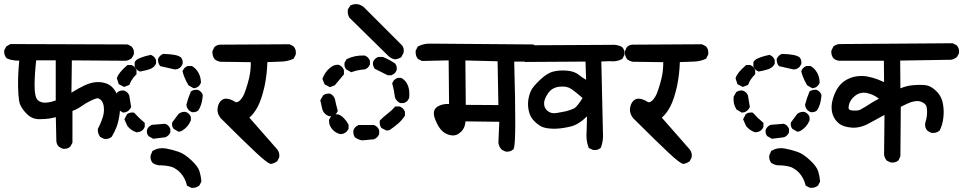

<svg xmlns="http://www.w3.org/2000/svg" viewBox="-31 -780 4670 931"><path d="M271 -59.6 256.3 -67.4 254.9 -68.4 253.9 -69.3Q243.7 -79.6 242.2 -95.7V-96.2V-96.7L239.7 -211.9Q231.9 -210 225.1 -208.5Q218.3 -207 210.9 -205.6Q190.4 -202.1 158.7 -202.1Q124 -202.1 98.6 -228Q74.7 -252.4 65.9 -274.9Q63 -282.7 61 -295.2Q59.1 -307.6 58.1 -323.7Q57.1 -339.8 56.6 -361.8Q56.2 -390.6 57.6 -422.1Q59.1 -453.6 62.5 -486.3Q51.3 -485.8 41 -486.8Q30.8 -487.8 21 -490.2Q11.2 -492.7 2.4 -497.1L0.5 -498L-0.5 -499.5Q-11.7 -513.2 -10.7 -533.7V-536.1L-9.8 -537.6L-2 -552.2L-0.5 -554.7L2 -556.2L16.6 -564.9L18.6 -566.4H21.5L585.9 -564.5H588.4L590.3 -563.5L605 -555.7L606.4 -554.7L607.9 -553.2Q620.6 -539.6 618.2 -518.6L617.7 -516.6L617.2 -515.1L609.4 -500.5L608.4 -498.5L606.4 -497.1Q602.5 -494.1 598.4 -491.7Q594.2 -489.3 589.4 -487.8Q584.5 -486.3 579.6 -485.4H578.6H578.1L317.4 -487.3L315.4 -330.6Q347.7 -351.1 378.4 -365.7Q418.9 -384.8 454.6 -381.8Q490.7 -378.4 511.2 -359.4Q530.8 -340.3 543 -307.1Q548.8 -290 550.5 -270.5Q552.2 -251 549.3 -229.5Q543.5 -187 533.7 -163.1Q524.4 -140.1 512.2 -119.1L511.7 -117.7L510.3 -116.7Q506.8 -113.8 502.9 -111.3Q499 -108.9 494.4 -107.7Q489.7 -106.4 485.1 -106.2Q480.5 -106 475.6 -106.4L473.6 -106.9L472.2 -107.4L456.5 -115.2L454.1 -116.2L453.1 -118.7Q442.4 -133.8 443.4 -152.8V-154.8L444.3 -156.7Q448.7 -165.5 452.9 -174.3Q457 -183.1 460.4 -191.9Q463.9 -200.7 466.8 -210Q475.6 -236.3 472.2 -262.2Q471.2 -270.5 469 -277.1Q466.8 -283.7 463.6 -288.6Q460.4 -293.5 456.5 -296.9Q450.2 -301.8 444.8 -303Q439.5 -304.2 434.6 -302.2Q418.9 -296.9 401.9 -288.1Q384.8 -279.8 364.3 -265.1Q344.2 -251 320.3 -242.2V-90.8V-88.4L319.3 -86.4L311.5 -71.8L310.5 -70.3L309.6 -69.3Q296.4 -56.2 274.4 -58.6L272.5 -59.1ZM239.3 -293V-487.3H144.5Q136.7 -419.4 136.7 -364.7Q136.7 -309.6 151.9 -294.9Q167 -280.8 190.9 -282.2Q214.4 -283.7 239.3 -293Z M895 129.9 879.4 122.1 875.5 120.1 874.5 115.7Q871.6 104.5 867.4 94.7Q863.3 85 857.7 76.2Q852.1 67.4 845 59.3Q837.9 51.3 830.3 45.4Q822.8 39.6 815.2 35.4Q807.6 31.2 799.8 28.8Q774.9 21.5 739.3 21.5H738.3H737.8Q723.1 19 710.4 11.2L709.5 10.3L708.5 9.3Q696.8 -4.9 699.2 -25.4V-26.9L700.2 -28.3L707 -44.9L708 -47.9L710.9 -49.3Q739.3 -65.9 773.4 -60.1Q805.2 -54.2 835 -43.9Q850.6 -38.6 866 -28.1Q881.3 -17.6 897.5 -2.4Q929.7 27.8 936.5 51.3Q943.4 73.2 945.3 97.7V100.6L944.3 103L936.5 117.7L935.5 119.6L934.1 120.6Q920.4 131.8 898.9 130.9H897ZM709 -108.9 691.4 -118.7 689.9 -119.1 689 -120.6Q679.2 -131.8 681.6 -149.9L682.1 -150.9L682.6 -152.3Q685.5 -159.7 691.2 -165.3Q696.8 -170.9 704.1 -173.8L705.6 -174.8H707L767.6 -179.7H770L772.5 -178.7Q787.6 -172.4 793.9 -157.2L794.9 -155.3V-153.3V-140.6V-138.7L794.4 -137.2L793.9 -136.7Q791 -129.4 785.4 -123.8Q779.8 -118.2 772.5 -115.2L771 -114.3H769.5L714.8 -107.4L711.9 -106.9ZM628.9 -139.2Q604.5 -147 586.9 -168.9L586.4 -169.9L585.9 -170.9L574.2 -197.3L572.3 -201.7L574.2 -205.6L584 -224.1L585 -226.1L586.9 -227.5Q597.7 -235.4 614.7 -234.4L618.7 -233.9L621.6 -231.4Q631.8 -219.7 643.3 -208.7Q654.8 -197.8 667.5 -187L670.9 -184.1V-179.7V-167V-165L670.4 -163.6L669.9 -163.1Q663.6 -147.5 647 -141.1H646L645 -140.6L633.3 -138.7L631.3 -138.2ZM832 -143.1 813.5 -153.8 812 -154.3 811 -155.8Q801.3 -167 803.7 -184.1L804.2 -186.5L805.7 -188.5L834 -226.6L835 -227.5L835.9 -228.5Q851.1 -239.7 869.6 -237.3L870.6 -236.8L872.1 -236.3Q887.2 -230 893.6 -214.8L894.5 -212.9V-210.9V-198.2V-196.3L893.6 -194.3Q880.9 -163.1 849.6 -145L848.6 -144H847.2L839.4 -142.1L835.4 -141.1ZM562.5 -235.8 543 -247.6 541 -248.5 539.6 -250.5Q522.9 -275.9 526.4 -309.6V-311.5L527.8 -313.5L537.6 -331.1L538.6 -333L540.5 -334.5Q554.7 -343.3 570.8 -340.8L571.8 -340.3L573.2 -339.8Q588.4 -333.5 594.7 -319.3L595.2 -318.4L595.7 -317.4Q599.6 -296.4 604.5 -264.2L605 -261.2L603.5 -258.3Q596.2 -243.7 582 -237.3L581.1 -236.8L580.1 -236.3L569.3 -234.4L565.4 -233.9ZM897.5 -237.3Q882.3 -243.7 876 -258.8L875.5 -259.8L875 -260.7L873 -270.5L872.6 -272.9L873.5 -274.9Q877.4 -290 882.3 -304.7Q887.2 -319.3 893.6 -334L894.5 -336.9L897.5 -338.4Q909.7 -345.7 926.3 -344.7H928.2L929.7 -343.8Q944.8 -337.4 951.2 -322.3L952.1 -319.8V-317.9Q951.2 -302.7 948.5 -289.8Q945.8 -276.9 941.4 -265.6Q937 -254.4 931.2 -245.6L930.2 -244.1L928.7 -243.2Q916.5 -233.9 899.9 -236.3L898.9 -236.8ZM904.3 -354 885.7 -364.7 883.8 -365.7 882.3 -367.7Q876.5 -377.4 871.3 -387.7Q866.2 -397.9 862.1 -408.7Q857.9 -419.4 855 -431.2L854 -434.1L855.5 -437.5Q861.8 -452.6 877 -459L878.9 -460H880.4H880.9H896.5H898.9L900.9 -459Q909.7 -454.1 917 -446.5Q924.3 -439 930.4 -428.7Q936.5 -418.5 939.7 -406.5Q942.9 -394.5 943.4 -381.3V-378.9L942.4 -377Q939.5 -369.6 934.3 -364Q929.2 -358.4 921.9 -355.5L920.9 -355L919.9 -354.5L911.1 -352.5L907.7 -352.1ZM566.9 -360.4 548.3 -370.1 544.4 -372.1 543.5 -376 536.6 -397.5 535.6 -400.4 536.6 -402.8Q543 -426.3 584.5 -462.4L586.9 -464.8H590.8H604.5H606.4L607.9 -464.4L608.4 -463.9Q623.5 -457.5 629.9 -442.4L630.9 -440.4V-438.5V-423.8V-419.9L627.9 -417Q621.1 -410.2 615.5 -403.1Q609.9 -396 605.5 -388.2Q601.1 -380.4 598.1 -372.1L596.2 -368.2L592.3 -366.7L574.7 -359.9L570.8 -358.4ZM644.5 -434.6Q641.6 -435.5 639.2 -437.3Q636.7 -439 634.3 -440.9Q631.8 -442.9 629.9 -445.3Q627.9 -447.8 626.2 -450.2Q624.5 -452.6 623 -455.6L622.1 -457.5V-460V-475.6V-478.5L623.5 -480.5Q626 -485.4 630.9 -489.3Q635.7 -493.2 642.1 -496.3Q648.4 -499.5 657.2 -502.4Q666 -505.4 675.3 -508.1Q684.6 -510.7 696.8 -513.2L700.2 -514.2L703.1 -512.7Q706.5 -511.2 710 -509Q713.4 -506.8 716.1 -504.2Q718.8 -501.5 720.9 -498Q723.1 -494.6 724.6 -491.2L725.6 -489.3V-487.3V-473.6V-471.2L724.6 -469.2Q715.8 -452.1 694.3 -444.3Q675.3 -438 649.9 -433.6L647 -433.1ZM816.4 -443.4Q783.2 -450.2 749.5 -458.5L746.6 -459L744.1 -461.9Q734.4 -474.6 735.4 -492.7V-494.6L736.3 -496.6Q743.7 -511.2 757.8 -517.6L759.8 -518.6H762.2Q794.9 -517.6 814.9 -513.9Q835 -510.3 845.7 -502L846.7 -501L847.7 -500Q856.9 -487.8 854.5 -471.2L854 -470.2V-469.2Q851.6 -463.9 848.6 -459.5Q845.7 -455.1 841.3 -451.7Q836.9 -448.2 832 -446.3L831.1 -445.8L830.1 -445.3L820.3 -443.4H818.4Z M1279.8 14.2Q1264.2 10.3 1210.7 -39.6Q1157.2 -89.4 1040 -206.1L1039.6 -206.5L1039.1 -207Q1021 -229.5 1023.9 -253.9Q1026.9 -277.8 1040 -291Q1054.7 -305.7 1076.2 -300.3Q1093.8 -296.4 1108.9 -286.1Q1116.7 -280.8 1128.9 -290Q1133.8 -293.9 1138.2 -299.3Q1142.6 -304.7 1147 -312.3Q1151.4 -319.8 1154.8 -329.1Q1158.7 -338.9 1162.4 -350.1Q1166 -361.3 1169.7 -374Q1173.3 -386.7 1176.8 -400.9Q1185.5 -438 1185.1 -478.5L1039.1 -480.5H1038.1H1037.6Q1022.5 -482.9 1010.7 -492.2L1009.3 -493.2L1008.8 -494.6Q998 -509.8 999 -529.8V-531.7L1000 -533.7L1007.8 -550.3L1008.8 -551.8L1010.3 -553.2Q1023.9 -565.4 1045.4 -563.5L1370.1 -565.4H1372.6L1374.5 -564.5L1390.1 -556.6L1391.6 -555.7L1393.1 -554.2Q1405.8 -540.5 1403.3 -517.6V-515.6L1402.3 -514.2L1394.5 -498.5L1393.1 -495.6L1389.6 -494.1Q1364.7 -482.4 1334 -481.4Q1320.8 -481 1303.7 -480.2Q1286.6 -479.5 1265.6 -479Q1263.7 -419.9 1252 -362.8Q1245.1 -331.5 1236.8 -306.4Q1228.5 -281.2 1218.3 -261.7Q1200.2 -228.5 1178.2 -209.5L1312 -57.1Q1325.7 -41 1323.2 -19.5L1322.8 -17.6L1322.3 -16.1L1314.5 -0.5L1313.5 1.5L1311.5 2.9Q1298.8 12.2 1283.7 14.6H1281.7Z M1725.6 -99.6Q1706.1 -102.1 1691.4 -113.3L1689.9 -114.3L1689 -115.7Q1680.2 -129.4 1682.6 -147.9L1683.1 -148.9L1683.6 -150.4Q1686.5 -157.7 1692.4 -163.6Q1698.2 -169.4 1706.1 -172.9L1708 -173.8H1710H1780.3H1782.2L1784.2 -172.9Q1787.1 -171.9 1789.3 -170.4Q1791.5 -168.9 1793.7 -167.2Q1795.9 -165.5 1797.9 -163.6Q1799.8 -161.6 1801.5 -159.7Q1803.2 -157.7 1804.4 -155.3Q1805.7 -152.8 1806.6 -150.4L1807.6 -148.4V-146.5V-131.8V-129.9L1807.1 -128.4L1806.6 -127.9Q1800.3 -112.8 1784.2 -105.5L1782.7 -104.5H1781.2L1727.5 -99.6H1726.6ZM1619.1 -129.9Q1601.1 -133.3 1585 -147.9Q1563.5 -168.9 1564.5 -196.8V-198.7L1565.4 -200.7L1572.3 -213.4L1573.2 -215.3L1574.7 -216.3Q1579.6 -220.2 1585 -222.7Q1590.3 -225.1 1596.2 -225.6Q1602.1 -226.1 1608.4 -225.6H1609.9L1611.3 -224.6Q1625 -219.2 1637.7 -205.6Q1644 -198.7 1649.2 -191.7Q1654.3 -184.6 1658.2 -177.2L1659.2 -175.3V-172.9V-158.2V-155.8L1658.2 -153.8Q1654.3 -146.5 1648.7 -141.1Q1643.1 -135.7 1635.7 -132.8L1634.8 -132.3L1633.8 -131.8L1623 -129.9H1621.1ZM1840.3 -148.4 1820.8 -158.2 1818.4 -159.7 1816.9 -161.6Q1812.5 -168.5 1811 -176.5Q1809.6 -184.6 1810.5 -192.9L1811 -195.8L1813.5 -198.2Q1821.3 -206.5 1830.3 -214.1Q1839.4 -221.7 1849.1 -229.5Q1858.4 -236.3 1866.7 -244.1Q1875 -252 1882.3 -260.3L1885.3 -263.7H1889.6H1905.3H1907.2L1908.7 -263.2L1909.2 -262.7Q1912.6 -261.2 1916 -259Q1919.4 -256.8 1922.4 -253.9Q1925.3 -251 1927.5 -247.6Q1929.7 -244.1 1931.6 -240.2L1932.6 -238.3V-236.3V-222.7V-219.7L1931.2 -217.3Q1924.3 -206.5 1915.8 -197Q1907.2 -187.5 1897.5 -179.2Q1887.7 -170.9 1878.2 -163.8Q1868.7 -156.7 1858.9 -149.9L1856.9 -148.9L1854.5 -148.4L1845.7 -147.5L1842.8 -147ZM1563 -217.3Q1541.5 -225.6 1533.2 -246.1L1532.7 -247.1V-247.6L1522.9 -289.6L1522 -293.5L1523.9 -296.9L1534.7 -315.4L1535.6 -316.9L1537.1 -318.4Q1548.8 -327.1 1566.9 -326.2H1568.8L1570.8 -325.2Q1585.9 -317.9 1591.8 -302.7L1592.3 -301.8L1592.8 -300.8Q1598.1 -273.9 1606 -245.6L1606.9 -242.7L1605.5 -239.3Q1602.5 -231.9 1596.9 -226.3Q1591.3 -220.7 1584 -217.8L1582 -216.8H1580.1H1566.4H1564.5ZM1907.7 -281.2Q1890.6 -290 1884.3 -307.1L1883.8 -308.1V-309.6Q1881.8 -325.7 1878.9 -341.3Q1876 -356.9 1871.6 -372.6L1870.6 -375.5L1872.1 -378.9Q1874 -383.8 1877.2 -388.2Q1880.4 -392.6 1884.8 -395.8Q1889.2 -398.9 1894.5 -401.4L1896.5 -402.3H1898.4H1912.1H1915L1917 -400.9Q1959.5 -375.5 1953.1 -306.6V-305.2L1952.6 -304.2Q1950.2 -298.8 1947 -294.2Q1943.8 -289.6 1939.2 -286.4Q1934.6 -283.2 1929.2 -280.8L1927.7 -280.3H1925.8H1912.1H1909.7ZM1564.9 -359.4 1546.4 -369.1 1543 -371.1 1541.5 -374.5 1533.7 -394 1532.2 -397.5 1533.7 -400.9Q1545.4 -430.7 1566.4 -448.7Q1588.4 -468.3 1610.4 -465.8H1611.8L1613.3 -464.8Q1628.4 -458.5 1635.7 -442.4L1636.7 -440.4V-438.5V-422.9V-419.4L1634.3 -416.5L1594.2 -368.7L1592.8 -366.7L1590.3 -365.7L1572.8 -358.9L1568.8 -357.4ZM1847.2 -416 1788.6 -445.3 1786.6 -446.3 1785.2 -448.2Q1776.4 -460 1777.3 -477.1V-479L1778.3 -480.5Q1785.6 -496.6 1800.8 -502.9L1802.7 -503.9H1804.2H1804.7H1824.2H1826.2L1828.1 -502.9Q1856.4 -491.2 1883.3 -473.1L1884.8 -472.2L1885.7 -470.7Q1895 -459 1892.6 -440.9L1892.1 -439.9L1891.6 -438.5Q1889.6 -433.6 1886.5 -429.2Q1883.3 -424.8 1878.9 -421.6Q1874.5 -418.5 1869.1 -416L1867.2 -415H1865.2H1851.6H1849.1ZM1668 -432.1 1649.4 -442.9 1647.9 -443.8 1646.5 -445.3Q1637.2 -457 1639.6 -475.1L1640.1 -477.1L1641.1 -478.5L1647.9 -490.2L1649.4 -492.7L1651.9 -494.1Q1690.4 -512.7 1735.8 -510.7H1737.3L1738.8 -510.3Q1755.4 -503.4 1762.2 -486.8L1762.7 -485.4V-483.4V-469.7V-467.8L1762.2 -466.3L1761.7 -465.8Q1755.4 -450.2 1738.8 -443.8L1737.3 -443.4H1735.8Q1705.1 -441.4 1676.3 -431.2L1671.9 -429.7ZM1881.8 -492.7Q1866.2 -496.1 1853.5 -507.3L1664.1 -693.4L1663.1 -694.3L1662.6 -695.3Q1659.2 -700.7 1657.5 -706.8Q1655.8 -712.9 1655.3 -719Q1654.8 -725.1 1655.3 -731.4L1655.8 -733.9L1656.7 -735.8L1666.5 -751.5L1668 -753.9L1670.9 -754.9Q1705.1 -769 1733.9 -744.6H1734.4V-744.1L1918 -560.5L1918.5 -560.1L1918.9 -559.6Q1930.7 -544.4 1925.3 -522.9V-522L1924.3 -520.5L1915.5 -504.9L1914.6 -502.4L1912.1 -501.5Q1907.7 -498.5 1903.1 -496.8Q1898.4 -495.1 1893.8 -493.9Q1889.2 -492.7 1884.8 -492.2H1883.3Z M2418.5 -45.9 2402.8 -53.7 2401.4 -54.7 2399.9 -56.2Q2388.2 -68.8 2385.7 -87.9V-88.4V-89.4L2390.1 -189.5L2226.1 -191.4Q2225.1 -163.6 2207.5 -144Q2185.5 -120.6 2159.2 -123.5Q2134.8 -126.5 2115.2 -143.1Q2096.2 -159.2 2080.1 -198.7Q2061 -244.1 2090.8 -263.2Q2113.3 -277.3 2146.5 -275.9L2144.5 -487.3L2017.6 -484.4H2015.1L2013.2 -485.4L1997.6 -493.2L1995.6 -494.1L1994.6 -495.6Q1983.4 -509.3 1984.4 -531.7V-533.7L1985.4 -535.6L1993.2 -551.3L1994.6 -554.2L1997.6 -555.7Q2025.9 -570.3 2062 -568.4L2552.7 -564.5H2555.2L2557.6 -563L2575.2 -553.2L2576.7 -552.7L2577.6 -551.3Q2590.3 -537.6 2587.9 -514.6V-512.7L2586.9 -511.2L2579.1 -495.6L2578.1 -493.7L2576.2 -492.2Q2569.8 -487.3 2562.5 -484.6Q2555.2 -481.9 2547.9 -481.4H2547.4H2546.9H2462.4Q2467.8 -285.6 2467.5 -180.9Q2467.3 -76.2 2460 -58.6L2459.5 -56.6L2457.5 -55.2Q2442.4 -42.5 2421.9 -44.9L2419.9 -45.4ZM2385.7 -270.5 2381.8 -482.9 2225.6 -486.8 2227.5 -271.5Z M2842.8 -53.7 2828.1 -60.5 2824.2 -62 2822.8 -65.9Q2809.6 -100.1 2813.5 -142.1L2815.4 -215.8Q2774.9 -175.8 2735.8 -166.5Q2689.5 -155.3 2652.8 -155.8Q2633.8 -156.2 2619.6 -158.7Q2605.5 -161.1 2595.2 -166Q2576.2 -175.8 2558.6 -193.8Q2540 -212.9 2533.7 -239.7Q2527.3 -266.1 2530.3 -292Q2533.7 -318.4 2543 -338.4Q2552.2 -359.4 2586.9 -392.1Q2622.1 -425.8 2652.3 -433.1Q2681.6 -440.4 2718.3 -437.5Q2755.9 -434.1 2777.3 -416Q2790.5 -404.8 2811 -393.1L2808.1 -481.4L2517.6 -479.5H2515.1L2513.2 -480.5L2498.5 -488.3L2496.6 -489.3L2495.1 -491.2Q2484.4 -505.9 2485.4 -525.9V-528.3L2486.3 -529.8L2494.1 -544.4L2495.6 -547.4L2498 -548.3Q2521 -561.5 2550.8 -560.5L2931.2 -562.5Q2960.4 -565.4 2984.4 -552.7L2985.8 -551.8L2986.8 -550.3Q2999.5 -536.6 2997.1 -515.6L2996.6 -513.7L2996.1 -512.2L2988.3 -497.6L2986.8 -494.6L2984.4 -493.2Q2971.2 -486.3 2956.5 -483.9Q2941.9 -481.4 2926.3 -483.4L2884.8 -481.9L2892.6 -138.2Q2895.5 -99.1 2883.3 -65.9L2882.3 -63.5L2880.4 -62Q2876.5 -59.1 2872.6 -56.9Q2868.7 -54.7 2864.3 -53.7Q2859.9 -52.7 2855.2 -52.5Q2850.6 -52.2 2845.7 -52.7L2843.8 -53.2ZM2754.9 -255.4Q2770 -266.6 2793.9 -304.7Q2763.2 -332 2740.2 -348.1Q2728.5 -356 2713.9 -358.9Q2699.2 -361.8 2680.2 -359.4Q2644.5 -355 2625.5 -326.2Q2615.2 -311 2610.8 -298.1Q2606.4 -285.2 2607.4 -274.9Q2607.4 -271.5 2608.2 -268.8Q2608.9 -266.1 2609.6 -263.4Q2610.4 -260.7 2611.6 -258.3Q2612.8 -255.9 2614 -253.7Q2615.2 -251.5 2617.2 -249.3Q2619.1 -247.1 2621.1 -245.1Q2623 -243.2 2625.5 -241.2Q2642.1 -228 2666.5 -231.9Q2694.3 -236.3 2715.8 -241.2Q2736.3 -246.6 2754.9 -255.4Z M3279.8 14.2Q3264.2 10.3 3210.7 -39.6Q3157.2 -89.4 3040 -206.1L3039.6 -206.5L3039.1 -207Q3021 -229.5 3023.9 -253.9Q3026.9 -277.8 3040 -291Q3054.7 -305.7 3076.2 -300.3Q3093.8 -296.4 3108.9 -286.1Q3116.7 -280.8 3128.9 -290Q3133.8 -293.9 3138.2 -299.3Q3142.6 -304.7 3147 -312.3Q3151.4 -319.8 3154.8 -329.1Q3158.7 -338.9 3162.4 -350.1Q3166 -361.3 3169.7 -374Q3173.3 -386.7 3176.8 -400.9Q3185.5 -438 3185.1 -478.5L3039.1 -480.5H3038.1H3037.6Q3022.5 -482.9 3010.7 -492.2L3009.3 -493.2L3008.8 -494.6Q2998 -509.8 2999 -529.8V-531.7L3000 -533.7L3007.8 -550.3L3008.8 -551.8L3010.3 -553.2Q3023.9 -565.4 3045.4 -563.5L3370.1 -565.4H3372.6L3374.5 -564.5L3390.1 -556.6L3391.6 -555.7L3393.1 -554.2Q3405.8 -540.5 3403.3 -517.6V-515.6L3402.3 -514.2L3394.5 -498.5L3393.1 -495.6L3389.6 -494.1Q3364.7 -482.4 3334 -481.4Q3320.8 -481 3303.7 -480.2Q3286.6 -479.5 3265.6 -479Q3263.7 -419.9 3252 -362.8Q3245.1 -331.5 3236.8 -306.4Q3228.5 -281.2 3218.3 -261.7Q3200.2 -228.5 3178.2 -209.5L3312 -57.1Q3325.7 -41 3323.2 -19.5L3322.8 -17.6L3322.3 -16.1L3314.5 -0.5L3313.5 1.5L3311.5 2.9Q3298.8 12.2 3283.7 14.6H3281.7Z M3895 129.9 3879.4 122.1 3875.5 120.1 3874.5 115.7Q3871.6 104.5 3867.4 94.7Q3863.3 85 3857.7 76.2Q3852.1 67.4 3845 59.3Q3837.9 51.3 3830.3 45.4Q3822.8 39.6 3815.2 35.4Q3807.6 31.2 3799.8 28.8Q3774.9 21.5 3739.3 21.5H3738.3H3737.8Q3723.1 19 3710.4 11.2L3709.5 10.3L3708.5 9.3Q3696.8 -4.9 3699.2 -25.4V-26.9L3700.2 -28.3L3707 -44.9L3708 -47.9L3710.9 -49.3Q3739.3 -65.9 3773.4 -60.1Q3805.2 -54.2 3835 -43.9Q3850.6 -38.6 3866 -28.1Q3881.3 -17.6 3897.5 -2.4Q3929.7 27.8 3936.5 51.3Q3943.4 73.2 3945.3 97.7V100.6L3944.3 103L3936.5 117.7L3935.5 119.6L3934.1 120.6Q3920.4 131.8 3898.9 130.9H3897ZM3709 -108.9 3691.4 -118.7 3689.9 -119.1 3689 -120.6Q3679.2 -131.8 3681.6 -149.9L3682.1 -150.9L3682.6 -152.3Q3685.5 -159.7 3691.2 -165.3Q3696.8 -170.9 3704.1 -173.8L3705.6 -174.8H3707L3767.6 -179.7H3770L3772.5 -178.7Q3787.6 -172.4 3793.9 -157.2L3794.9 -155.3V-153.3V-140.6V-138.7L3794.4 -137.2L3793.9 -136.7Q3791 -129.4 3785.4 -123.8Q3779.8 -118.2 3772.5 -115.2L3771 -114.3H3769.5L3714.8 -107.4L3711.9 -106.9ZM3628.9 -139.2Q3604.5 -147 3586.9 -168.9L3586.4 -169.9L3585.9 -170.9L3574.2 -197.3L3572.3 -201.7L3574.2 -205.6L3584 -224.1L3585 -226.1L3586.9 -227.5Q3597.7 -235.4 3614.7 -234.4L3618.7 -233.9L3621.6 -231.4Q3631.8 -219.7 3643.3 -208.7Q3654.8 -197.8 3667.5 -187L3670.9 -184.1V-179.7V-167V-165L3670.4 -163.6L3669.9 -163.1Q3663.6 -147.5 3647 -141.1H3646L3645 -140.6L3633.3 -138.7L3631.3 -138.2ZM3832 -143.1 3813.5 -153.8 3812 -154.3 3811 -155.8Q3801.3 -167 3803.7 -184.1L3804.2 -186.5L3805.7 -188.5L3834 -226.6L3835 -227.5L3835.9 -228.5Q3851.1 -239.7 3869.6 -237.3L3870.6 -236.8L3872.1 -236.3Q3887.2 -230 3893.6 -214.8L3894.5 -212.9V-210.9V-198.2V-196.3L3893.6 -194.3Q3880.9 -163.1 3849.6 -145L3848.6 -144H3847.2L3839.4 -142.1L3835.4 -141.1ZM3562.5 -235.8 3543 -247.6 3541 -248.5 3539.6 -250.5Q3522.9 -275.9 3526.4 -309.6V-311.5L3527.8 -313.5L3537.6 -331.1L3538.6 -333L3540.5 -334.5Q3554.7 -343.3 3570.8 -340.8L3571.8 -340.3L3573.2 -339.8Q3588.4 -333.5 3594.7 -319.3L3595.2 -318.4L3595.7 -317.4Q3599.6 -296.4 3604.5 -264.2L3605 -261.2L3603.5 -258.3Q3596.2 -243.7 3582 -237.3L3581.1 -236.8L3580.1 -236.3L3569.3 -234.4L3565.4 -233.9ZM3897.5 -237.3Q3882.3 -243.7 3876 -258.8L3875.5 -259.8L3875 -260.7L3873 -270.5L3872.6 -272.9L3873.5 -274.9Q3877.4 -290 3882.3 -304.7Q3887.2 -319.3 3893.6 -334L3894.5 -336.9L3897.5 -338.4Q3909.7 -345.7 3926.3 -344.7H3928.2L3929.7 -343.8Q3944.8 -337.4 3951.2 -322.3L3952.1 -319.8V-317.9Q3951.2 -302.7 3948.5 -289.8Q3945.8 -276.9 3941.4 -265.6Q3937 -254.4 3931.2 -245.6L3930.2 -244.1L3928.7 -243.2Q3916.5 -233.9 3899.9 -236.3L3898.9 -236.8ZM3904.3 -354 3885.7 -364.7 3883.8 -365.7 3882.3 -367.7Q3876.5 -377.4 3871.3 -387.7Q3866.2 -397.9 3862.1 -408.7Q3857.9 -419.4 3855 -431.2L3854 -434.1L3855.5 -437.5Q3861.8 -452.6 3877 -459L3878.9 -460H3880.4H3880.9H3896.5H3898.9L3900.9 -459Q3909.7 -454.1 3917 -446.5Q3924.3 -439 3930.4 -428.7Q3936.5 -418.5 3939.7 -406.5Q3942.9 -394.5 3943.4 -381.3V-378.9L3942.4 -377Q3939.5 -369.6 3934.3 -364Q3929.2 -358.4 3921.9 -355.5L3920.9 -355L3919.9 -354.5L3911.1 -352.5L3907.7 -352.1ZM3566.9 -360.4 3548.3 -370.1 3544.4 -372.1 3543.5 -376 3536.6 -397.5 3535.6 -400.4 3536.6 -402.8Q3543 -426.3 3584.5 -462.4L3586.9 -464.8H3590.8H3604.5H3606.4L3607.9 -464.4L3608.4 -463.9Q3623.5 -457.5 3629.9 -442.4L3630.9 -440.4V-438.5V-423.8V-419.9L3627.9 -417Q3621.1 -410.2 3615.5 -403.1Q3609.9 -396 3605.5 -388.2Q3601.1 -380.4 3598.1 -372.1L3596.2 -368.2L3592.3 -366.7L3574.7 -359.9L3570.8 -358.4ZM3644.5 -434.6Q3641.6 -435.5 3639.2 -437.3Q3636.7 -439 3634.3 -440.9Q3631.8 -442.9 3629.9 -445.3Q3627.9 -447.8 3626.2 -450.2Q3624.5 -452.6 3623 -455.6L3622.1 -457.5V-460V-475.6V-478.5L3623.5 -480.5Q3626 -485.4 3630.9 -489.3Q3635.7 -493.2 3642.1 -496.3Q3648.4 -499.5 3657.2 -502.4Q3666 -505.4 3675.3 -508.1Q3684.6 -510.7 3696.8 -513.2L3700.2 -514.2L3703.1 -512.7Q3706.5 -511.2 3710 -509Q3713.4 -506.8 3716.1 -504.2Q3718.8 -501.5 3720.9 -498Q3723.1 -494.6 3724.6 -491.2L3725.6 -489.3V-487.3V-473.6V-471.2L3724.6 -469.2Q3715.8 -452.1 3694.3 -444.3Q3675.3 -438 3649.9 -433.6L3647 -433.1ZM3816.4 -443.4Q3783.2 -450.2 3749.5 -458.5L3746.6 -459L3744.1 -461.9Q3734.4 -474.6 3735.4 -492.7V-494.6L3736.3 -496.6Q3743.7 -511.2 3757.8 -517.6L3759.8 -518.6H3762.2Q3794.9 -517.6 3814.9 -513.9Q3835 -510.3 3845.7 -502L3846.7 -501L3847.7 -500Q3856.9 -487.8 3854.5 -471.2L3854 -470.2V-469.2Q3851.6 -463.9 3848.6 -459.5Q3845.7 -455.1 3841.3 -451.7Q3836.9 -448.2 3832 -446.3L3831.1 -445.8L3830.1 -445.3L3820.3 -443.4H3818.4Z M4286.1 6.8 4271.5 0 4269 -1 4267.6 -2.9Q4258.3 -14.6 4255.9 -28.8V-29.3V-30.3L4257.8 -222.7Q4219.7 -202.6 4185.1 -183.1Q4141.1 -158.2 4099.1 -161.1Q4056.6 -164.6 4035.6 -182.6Q4015.1 -200.2 4006.8 -224.6Q3999 -248 4002.4 -276.4Q4006.3 -303.7 4019.5 -332.5Q4026.4 -347.7 4035.9 -360.1Q4045.4 -372.6 4057.1 -382.3Q4063.5 -387.2 4069.8 -391.1Q4076.2 -395 4083.3 -398.2Q4090.3 -401.4 4097.4 -403.8Q4104.5 -406.2 4112.3 -408.2Q4142.6 -414.1 4171.4 -409.7Q4185.5 -407.2 4198.7 -403.6Q4211.9 -399.9 4223.6 -395.5Q4239.7 -388.7 4255.9 -381.8L4254.9 -485.4H4039.1H4038.6H4038.1Q4022.5 -486.8 4011.2 -496.6L4010.7 -497.1L4010.3 -497.6Q3999 -511.2 4000 -531.7V-533.7L4001 -535.6L4008.8 -552.2L4009.8 -554.2L4011.7 -555.7Q4028.3 -568.4 4050.3 -566.4L4585.9 -570.3H4588.4L4590.3 -569.3L4606 -561.5L4607.4 -560.5L4608.9 -559.1Q4621.6 -545.4 4619.1 -523.4L4618.7 -521.5L4618.2 -520L4610.4 -505.4L4608.9 -503.4L4607.4 -502Q4594.7 -492.7 4580.6 -490.2H4580.1H4579.1L4334 -486.3L4335 -351.6Q4365.7 -364.7 4399.4 -367.2Q4412.6 -368.2 4423.8 -368.4Q4435.1 -368.7 4444.6 -368.2Q4454.1 -367.7 4461.9 -366.2Q4485.4 -361.8 4509.8 -337.4Q4518.1 -329.6 4524.2 -320.3Q4530.3 -311 4534.4 -300.5Q4538.6 -290 4541 -278.8Q4543.9 -262.2 4544.7 -245.4Q4545.4 -228.5 4543.5 -211.4Q4540 -176.8 4526.4 -148.9L4525.4 -147L4523.4 -145.5Q4507.8 -133.3 4486.3 -135.7L4484.4 -136.2L4482.9 -136.7L4468.3 -144.5L4466.8 -145.5L4465.3 -147Q4452.6 -160.6 4455.1 -182.6V-183.6L4455.6 -184.6Q4458.5 -192.9 4460.4 -201.7Q4462.4 -210.4 4463.4 -219.7Q4465.8 -238.3 4462.9 -257.8Q4460.9 -273.9 4444.3 -282.7Q4435.1 -287.6 4425.8 -289.3Q4416.5 -291 4406.2 -289.1Q4395.5 -287.6 4386 -284.4Q4376.5 -281.2 4368.2 -277.3Q4352.5 -270 4336.9 -262.2L4335 -24.4V-22.5L4334 -20.5L4327.1 -4.9L4326.2 -2.9L4324.7 -1.5Q4310.5 10.3 4289.1 7.8H4287.6ZM4144.5 -250.5Q4156.7 -257.3 4168.9 -264.6Q4181.2 -272 4193.4 -280.3Q4211.9 -292 4231 -301.3Q4224.1 -306.6 4217.8 -310.8Q4211.4 -314.9 4204.8 -318.1Q4198.2 -321.3 4190.9 -323.7Q4182.1 -327.1 4173.6 -328.9Q4165 -330.6 4157.7 -330.6Q4150.4 -330.6 4143.6 -329.1Q4123 -325.2 4104.5 -305.7Q4086.4 -286.6 4084 -262.7Q4083 -256.3 4084.5 -252.7Q4085.9 -249 4090.6 -246.8Q4095.2 -244.6 4104.5 -244.1Q4133.8 -242.2 4143.6 -250L4144 -250.5Z"/></svg>

Font: NaikaiFont
Style: Bold
Weight: 700
Version: Version 1.89